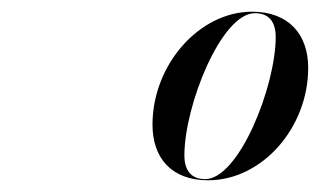

<svg xmlns="http://www.w3.org/2000/svg" viewBox="-20 -783 546 328"><path d="M335.5 -475C428 -475 506.5 -565 506.5 -667C506.5 -724 473.5 -763 410.5 -763C320.5 -763 240.5 -672.5 240.5 -570C240.5 -513 273 -475 335.5 -475ZM330.5 -477C306 -477 295 -492.5 295 -517.5C295 -602.5 358 -760.5 415.5 -760.5C440 -760.5 451 -745 451 -720C451 -635 388 -477 330.5 -477Z"/></svg>

Font: Bodoni* 48pt Medium
Style: Italic
Weight: 500
Italic angle: -13°
Version: Version 2.3